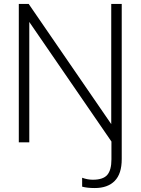

<svg xmlns="http://www.w3.org/2000/svg" viewBox="-20 -719 710 970"><path d="M395 224V179Q422 189 449 189Q501 189 522 164.5Q543 140 543 86V-4L128 -608V0H75V-699H125L542 -92V-699H595V85Q595 159 559.5 195Q524 231 459 231Q420 231 395 224Z"/></svg>

Font: Prompt ExtraLight
Style: Regular
Weight: 275
Designer: Katatrad Team
Foundry: CadsonDemak
Version: Version 1.001